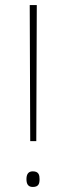

<svg xmlns="http://www.w3.org/2000/svg" viewBox="-20 -734 263 762"><path d="M124 -174 126 -714H98L100 -174ZM85 -23C85 -6 90 8 110 8C134 8 137 -6 137 -23C137 -39 134 -54 110 -54C90 -54 85 -39 85 -23Z"/></svg>

Font: Noto Sans Arabic UI Cn Th
Style: Regular
Weight: 100
Width: 3
Designer: Monotype Design Team, Nadine Chahine and Nizar Qandah
Foundry: Monotype Imaging Inc.
Version: Version 2.010